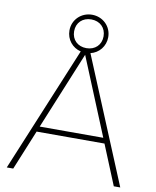

<svg xmlns="http://www.w3.org/2000/svg" viewBox="-97 -980 854 1053"><g transform="rotate(10 330.0 -453.0)"><path d="M610 0H646L357 -697C404 -708 438 -749 438 -800C438 -860 390 -906 330 -906C270 -906 222 -860 222 -800C222 -749 256 -708 303 -697L14 0H50L141 -222H519ZM153 -252 330 -683 507 -252ZM248 -800C248 -848 282 -880 330 -880C378 -880 412 -848 412 -800C412 -752 378 -720 330 -720C282 -720 248 -752 248 -800Z"/></g></svg>

Font: Aspekta 100
Style: Regular
Weight: 100
Designer: Ivo Dolenc
Version: Version 2.000